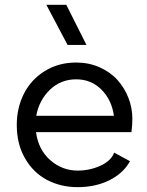

<svg xmlns="http://www.w3.org/2000/svg" viewBox="-20 -770 611 799"><path d="M303.2 8.8Q232.4 8.8 175.3 -21.5Q118.2 -51.8 84 -111.3Q49.8 -170.9 49.8 -250Q49.8 -321.3 79.6 -380.1Q109.4 -439 166.5 -474.4Q223.6 -509.8 296.9 -509.8Q349.6 -509.8 394.3 -490Q439 -470.2 468.5 -437.5Q498 -404.8 514.4 -362.8Q530.8 -320.8 530.8 -275.9Q530.8 -248.5 526.9 -220.2H129.9Q139.6 -147 189.2 -103.5Q238.8 -60.1 303.2 -60.1Q353.5 -60.1 397.9 -80.3Q442.4 -100.6 455.1 -134.8L521 -99.1Q492.7 -48.3 434.8 -19.8Q377 8.8 303.2 8.8ZM130.9 -288.1H454.1Q444.8 -354.5 402.1 -397.2Q359.4 -439.9 296.9 -439.9Q232.9 -439.9 187.7 -396.5Q142.6 -353 130.9 -288.1ZM172.9 -750H255.9L339.8 -583H261.2Z"/></svg>

Font: Human Sans
Style: Regular
Weight: 400
Designer: Tim Radville
Foundry: Continuum
Version: Version 1.000;FEAKit 1.0